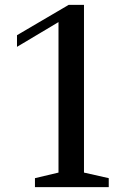

<svg xmlns="http://www.w3.org/2000/svg" viewBox="-20 -771 568 791"><path d="M124 0V-37L221 -60V-680L50 -578V-626L263 -751H326V-60L428 -37V0Z"/></svg>

Font: Ledger
Style: Regular
Weight: 400
Designer: Denis Masharov
Foundry: Denis Masharov
Version: 1.001